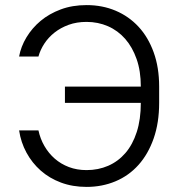

<svg xmlns="http://www.w3.org/2000/svg" viewBox="-20 -727 710 754"><path d="M235 -387H533Q533 -448 516.5 -495Q500 -542 471.5 -574.5Q443 -607 404 -624Q365 -641 320 -641Q281 -641 249.5 -629.5Q218 -618 194 -599Q170 -580 154 -555.5Q138 -531 131 -505H55Q62 -544 84 -580.5Q106 -617 139.5 -645Q173 -673 218.5 -690Q264 -707 320 -707Q382 -707 434 -685Q486 -663 524 -622Q562 -581 583.5 -521.5Q605 -462 605 -387V-323Q605 -245 583.5 -183.5Q562 -122 524 -79.5Q486 -37 433.5 -15Q381 7 320 7Q265 7 219.5 -10Q174 -27 140 -57Q106 -87 84 -127.5Q62 -168 55 -215H131Q138 -182 154.5 -153.5Q171 -125 195 -104Q219 -83 250.5 -71Q282 -59 320 -59Q366 -59 405 -76Q444 -93 472.5 -126Q501 -159 517 -208.5Q533 -258 533 -323H235Z"/></svg>

Font: PT Root UI Web
Style: Regular
Weight: 400
Designer: Vitaly Kuzmin
Foundry: ParaType Ltd.
Version: Version 1.000W